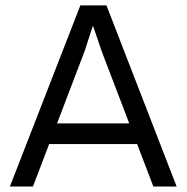

<svg xmlns="http://www.w3.org/2000/svg" viewBox="-20 -680 680 700"><path d="M16.1 0 272.9 -660.2H368.2L624 0H539.1L480 -154.8H159.2L100.1 0ZM188 -230H451.2L351.1 -492.2L319.8 -584H317.9L289.1 -495.1Z"/></svg>

Font: Human Sans
Style: Regular
Weight: 400
Designer: Tim Radville
Foundry: Continuum
Version: Version 1.000;FEAKit 1.0